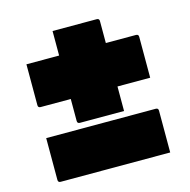

<svg xmlns="http://www.w3.org/2000/svg" viewBox="-93 -703 787 794"><g transform="rotate(-15 300.0 -305.5)"><path d="M60 -506H200V-611H389Q400 -611 400 -600V-506H529Q540 -506 540 -495V-320H400V-215H211Q200 -215 200 -226V-320H71Q60 -320 60 -331ZM60 -190H529Q540 -190 540 -179V0H71Q60 0 60 -11Z"/></g></svg>

Font: Recursive Sn Lnr St XBk
Style: Regular
Weight: 1000
Version: Version 1.079;hotconv 1.0.112;makeotfexe 2.5.65598; ttfautoh